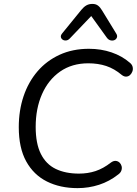

<svg xmlns="http://www.w3.org/2000/svg" viewBox="-20 -967 713 996"><path d="M382.4 8.9Q292.1 8.9 223.3 -25.5Q154.5 -59.9 115.9 -129.9Q77.4 -199.8 77.4 -307.3Q77.4 -393.9 102.3 -467.9Q127.3 -541.9 174.5 -596.9Q221.7 -651.9 289.2 -682.9Q356.8 -713.9 441.5 -713.9Q504.2 -713.9 558.8 -695.2Q613.4 -676.5 653.4 -641.7Q665 -632.4 668 -620.2Q670.9 -608 666.9 -596.8Q663 -585.7 654.7 -577.9Q646.3 -570.2 635.1 -569.6Q623.9 -568.9 612.2 -577.8Q573.2 -610.7 530.9 -624.7Q488.6 -638.6 438 -638.6Q353 -638.6 291.8 -595.8Q230.7 -553 197.9 -478.5Q165.1 -404 165.1 -308.7Q165.1 -222.5 191.9 -168.8Q218.6 -115.2 268.9 -90.8Q319.3 -66.4 389.6 -66.4Q435.6 -66.4 475.7 -79.6Q515.8 -92.8 555.5 -123.9Q568.7 -133.3 580.1 -132.4Q591.6 -131.4 599.7 -124Q607.7 -116.5 610.7 -105.5Q613.7 -94.6 609.8 -82.9Q606 -71.1 593.8 -62.3Q547.7 -25.9 494 -8.5Q440.3 8.9 382.4 8.9ZM453.3 -883.8 342 -767.3Q333.2 -758.1 322.9 -757.1Q312.6 -756.1 305.1 -761.2Q297.5 -766.3 295.8 -774.8Q294.1 -783.4 302.5 -793.7L401.9 -915.8Q414.7 -931.5 428.1 -939.1Q441.5 -946.7 459.6 -946.7Q476.7 -946.7 488.2 -938.1Q499.6 -929.6 509.4 -913L582.2 -794.1Q590 -782.4 586.6 -772.9Q583.2 -763.3 574.1 -759.2Q565.1 -755.1 553.9 -757.6Q542.7 -760.1 534.4 -771.3Z"/></svg>

Font: Nunito Variable Extra Light
Style: Italic
Weight: 200
Italic angle: -9°
Designer: Vernon Adams
Foundry: Vernon Adams
Version: Version 3.602